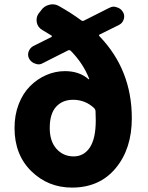

<svg xmlns="http://www.w3.org/2000/svg" viewBox="-20 -850 683 884"><path d="M420.9 -295.9Q420.9 -312.5 419.9 -338.9Q418.9 -346.7 414.1 -351.6Q373 -390.6 316.4 -390.6Q267.6 -390.6 238.3 -358.4Q209 -326.2 209 -260.7Q209 -199.2 240.2 -164.6Q271.5 -129.9 318.8 -129.9Q366.2 -129.9 393.6 -170.9Q420.9 -211.9 420.9 -295.9ZM545.9 -794.9Q551.8 -785.2 551.8 -774.4Q551.8 -767.6 549.8 -761.7Q544.9 -744.1 528.3 -735.4L439.5 -691.4Q432.6 -688.5 438.5 -682.6Q586.9 -528.3 586.9 -305.7Q586.9 -165 512.7 -75.7Q438.5 13.7 311.5 13.7Q201.2 13.7 124 -62Q46.9 -137.7 46.9 -260.7Q46.9 -321.3 66.4 -371.1Q85.9 -420.9 118.7 -453.6Q151.4 -486.3 192.9 -504.4Q234.4 -522.5 279.3 -522.5Q344.7 -522.5 387.7 -485.4Q388.7 -484.4 389.6 -484.9Q390.6 -485.4 390.6 -487.3Q363.3 -557.6 305.7 -616.2Q299.8 -621.1 293.9 -618.2L177.7 -559.6Q168 -553.7 157.2 -553.7Q150.4 -553.7 143.6 -556.6Q125 -561.5 115.2 -578.1Q109.4 -587.9 109.4 -598.6Q109.4 -605.5 111.3 -611.3Q117.2 -628.9 132.8 -637.7L216.8 -679.7Q218.8 -680.7 218.8 -683.1Q218.8 -685.5 216.8 -686.5Q196.3 -699.2 174.8 -711.9Q154.3 -723.6 149.4 -746.1Q148.4 -752 148.4 -757.8Q148.4 -773.4 157.2 -787.1L168.9 -801.8Q182.6 -822.3 207 -828.1Q214.8 -830.1 221.7 -830.1Q238.3 -830.1 252.9 -821.3Q308.6 -790 354.5 -755.9Q360.4 -752 366.2 -754.9L482.4 -813.5Q493.2 -819.3 503.9 -819.3Q510.7 -819.3 517.6 -816.4Q536.1 -811.5 545.9 -794.9Z"/></svg>

Font: Gen Jyuu Gothic Heavy
Style: Bold
Weight: 900
Designer: [Source Han Sans]
Ryoko NISHIZUKA  (kana & ideographs); Paul D. Hunt (Latin, Greek & Cyrillic); Wenlong ZHANG  (bopomofo
Version: Version 1.002.20150607